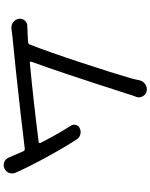

<svg xmlns="http://www.w3.org/2000/svg" viewBox="92 -890 815 1040"><g transform="rotate(90 500.0 -369.5)"><path d="M915 -45.9Q918.9 -37.1 918.9 -27.3Q918.9 -19.5 916 -10.7Q909.2 6.8 891.6 14.6Q882.8 18.6 874 18.6Q866.2 18.6 857.4 15.6Q840.8 8.8 833 -8.8Q820.3 -40 798.8 -87.9Q794.9 -96.7 785.2 -95.7Q708 -85.9 587.4 -72.3Q466.8 -58.6 351.6 -46.4Q236.3 -34.2 171.9 -28.3Q157.2 -26.4 135.7 -23.4Q131.8 -23.4 127.9 -23.4Q113.3 -23.4 100.6 -32.2Q85 -43.9 81.1 -63.5Q81.1 -67.4 81.1 -70.3Q81.1 -84 90.8 -95.7Q102.5 -109.4 121.1 -109.4Q138.7 -110.4 167 -111.3Q183.6 -112.3 207 -113.3Q216.8 -114.3 220.7 -123Q258.8 -219.7 318.4 -400.4Q377.9 -581.1 403.3 -669.9Q410.2 -695.3 414.1 -715.8Q418 -736.3 435.5 -748Q448.2 -756.8 461.9 -756.8Q467.8 -756.8 472.7 -755.9Q492.2 -752 501 -734.4Q506.8 -724.6 506.8 -714.8Q506.8 -707 503.9 -699.2Q495.1 -676.8 488.3 -653.3Q364.3 -266.6 313.5 -130.9Q312.5 -127.9 314.5 -125.5Q316.4 -123 319.3 -123Q535.2 -143.6 748 -170.9Q752 -170.9 753.4 -174.3Q754.9 -177.7 753.9 -180.7Q702.1 -281.2 661.1 -343.8Q652.3 -356.4 656.2 -372.1Q660.2 -387.7 674.8 -393.6Q684.6 -398.4 694.3 -398.4Q701.2 -398.4 708 -396.5Q725.6 -391.6 734.4 -377Q780.3 -306.6 831.5 -212.4Q882.8 -118.2 915 -45.9Z"/></g></svg>

Font: Gen Jyuu GothicX Regular
Style: Regular
Weight: 400
Designer: [Source Han Sans]
Ryoko NISHIZUKA  (kana & ideographs); Paul D. Hunt (Latin, Greek & Cyrillic); Wenlong ZHANG  (bopomofo
Version: Version 1.002.20150607